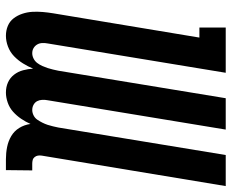

<svg xmlns="http://www.w3.org/2000/svg" viewBox="-87 -688 783 649"><g transform="rotate(90 304.5 -363.5)"><path d="M101 8Q83 8 67.5 1.5Q52 -5 42 -18Q32 -31 26.5 -47.5Q21 -64 20 -81Q19 -98 20.5 -116Q22 -134 25 -152L107 -646H73V-735H226L127 -134Q125 -124 125.5 -114.5Q126 -105 130.5 -97.5Q135 -90 142.5 -85.5Q150 -81 160 -81Q169 -81 178 -85.5Q187 -90 193 -98Q199 -106 203 -115Q207 -124 210 -133Q213 -142 215 -151Q217 -160 219 -169L312 -735H418L319 -134Q317 -124 317.5 -114.5Q318 -105 322 -97.5Q326 -90 334 -85.5Q342 -81 352 -81Q361 -81 370 -85.5Q379 -90 384.5 -98Q390 -106 394.5 -115Q399 -124 402 -133Q405 -142 407 -151Q409 -160 411 -169L504 -735H609L506 -113Q505 -106 506 -100Q507 -94 511 -89Q515 -84 521 -82.5Q527 -81 533 -81H556L555 8H518Q497 8 477 4Q457 0 440 -10Q423 -20 412.5 -37Q402 -54 399 -75Q392 -59 381.5 -43.5Q371 -28 357.5 -16Q344 -4 326.5 2Q309 8 293 8Q274 8 258.5 1Q243 -6 232.5 -19.5Q222 -33 217.5 -50Q213 -67 212 -84Q205 -67 194.5 -50Q184 -33 170 -19.5Q156 -6 137.5 1Q119 8 101 8Z"/></g></svg>

Font: Iosevka HT Extended
Style: Bold Italic
Weight: 700
Width: 7
Italic angle: -9°
Monospace: yes
Designer: Belleve Invis
Foundry: Belleve Invis
Version: Version 32.3.0; ttfautohint (v1.8.4)